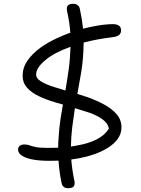

<svg xmlns="http://www.w3.org/2000/svg" viewBox="-20 -837 740 1010"><path d="M241 9Q186 9 149 1.5Q112 -6 93.5 -19.5Q75 -33 75 -50Q75 -62 83.5 -69.5Q92 -77 108 -77Q124 -77 135.5 -72.5Q147 -68 168 -63.5Q189 -59 232 -59Q260 -59 286 -60Q286 -85 288 -110Q291 -164 299 -216Q305 -252 311 -287Q289 -293 269 -299Q222 -313 183.5 -331.5Q145 -350 122 -376Q99 -402 99 -438Q99 -481 124 -517.5Q149 -554 190.5 -584.5Q232 -615 284 -638Q316 -653 350 -665Q346 -719 333 -777Q331 -788 332 -797Q333 -806 341 -811.5Q349 -817 366 -817Q380 -817 389 -809.5Q398 -802 400 -790Q412 -735 417 -686Q455 -696 491 -702Q539 -710 575 -710Q589 -710 598.5 -706Q608 -702 612.5 -695Q617 -688 617 -677Q617 -663 607 -653.5Q597 -644 569 -641Q487 -631 420 -613Q420 -612 420 -611Q419 -529 407 -456Q397 -400 387 -343Q415 -334 443 -325Q490 -308 530 -286Q570 -264 594.5 -235Q619 -206 619 -167Q619 -115 569 -75Q519 -35 434 -13Q396 -3 355 2Q359 56 371 113Q375 129 369.5 141Q364 153 338 153Q323 153 314.5 145.5Q306 138 304 126Q291 64 288 8Q265 9 241 9ZM353 -66Q368 -68 382 -71Q447 -82 490 -104.5Q533 -127 553 -161Q547 -189 519.5 -209Q492 -229 451 -244Q415 -256 374 -268Q367 -221 360 -168Q354 -119 353 -66ZM324 -361Q333 -413 341 -469Q349 -527 351 -591Q265 -560 219 -521Q170 -481 170 -444Q170 -425 194.5 -409.5Q219 -394 259 -381Q289 -371 324 -361Z"/></svg>

Font: Shantell Sans Light Light
Style: Regular
Weight: 300
Version: Version 1.008;[ac192a2d6]